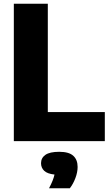

<svg xmlns="http://www.w3.org/2000/svg" viewBox="-20 -760 588 1034"><path d="M54.5 0V-740H237.5V-156.5H544.5V0ZM244 254Q267.5 209.5 273.5 180Q235 176 218 159.8Q201 143.5 201 119Q201 90.5 224.5 74Q248 57.5 299 57.5Q351 57.5 374.5 78.8Q398 100 398 139Q398 167.5 386 199.2Q374 231 356 254Z"/></svg>

Font: Encode Sans SmCnd XBd
Style: Regular
Weight: 800
Width: 4
Designer: Multiple Designers
Foundry: Impallari Type
Version: Version 3.002; ttfautohint (v1.8.3) -l 8 -r 50 -G 200 -x 14 